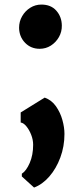

<svg xmlns="http://www.w3.org/2000/svg" viewBox="-20 -573 354 840"><path d="M75.5 199V187Q95 174.5 110 140Q125 105.5 125 60.5Q125 38.5 116.5 16.8Q108 -5 95.5 -20.2Q83 -35.5 70.5 -37V-81L175.5 -146Q206 -135 225 -107.8Q244 -80.5 253 -48Q262 -15.5 262 13Q262 67.5 244 116Q226 164.5 195.8 199.2Q165.5 234 129 247.5ZM153.5 -359.5Q115 -359.5 89.5 -386Q64 -412.5 63.5 -451.5Q63.5 -479 76.8 -502Q90 -525 112.2 -539Q134.5 -553 161 -553Q203 -553 226.5 -526.2Q250 -499.5 250.5 -461.5Q251 -434 237.8 -410.8Q224.5 -387.5 202.5 -373.5Q180.5 -359.5 153.5 -359.5Z"/></svg>

Font: Koeln Type Sans
Style: Bold
Weight: 700
Designer: Eben Sorkin
Foundry: Eben Sorkin
Version: Version 2.001